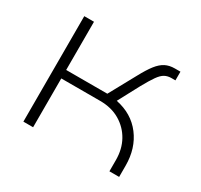

<svg xmlns="http://www.w3.org/2000/svg" viewBox="-114 -657 843 804"><g transform="rotate(30 308.0 -255.0)"><path d="M81 0V-510H128V-277H327L396 -403Q418 -444 436 -467Q454 -490 473.5 -500Q493 -510 519 -510H546V-468H527Q509 -468 495 -460.5Q481 -453 466.5 -432.5Q452 -412 431 -374L376 -271Q455 -255 499.5 -196.5Q544 -138 544 -54V0H497V-54Q497 -107 474.5 -147.5Q452 -188 411.5 -212Q371 -236 316 -236H128V0Z"/></g></svg>

Font: MuseoModerno Thin ExtraLight
Style: Regular
Weight: 250
Version: Version 1.002